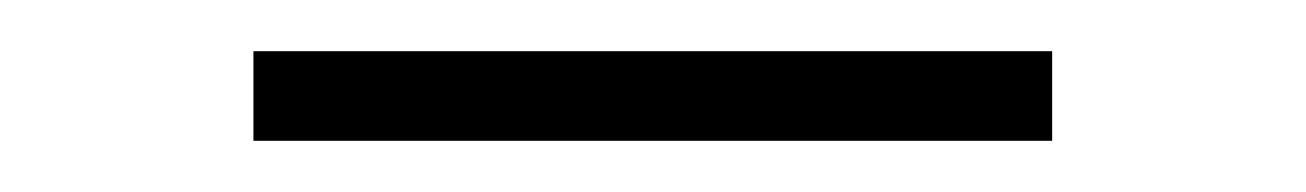

<svg xmlns="http://www.w3.org/2000/svg" viewBox="-20 -290 510 75"><path d="M79 -270V-235H391V-270Z"/></svg>

Font: Sprat Medium
Style: Regular
Weight: 500
Designer: Ethan Nakache
Foundry: Collletttivo
Version: Version 2.000;Glyphs 3.2 (3217)